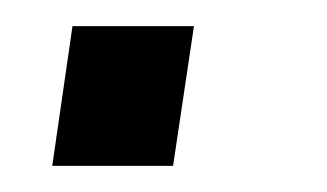

<svg xmlns="http://www.w3.org/2000/svg" viewBox="-20 -127 250 147"><path d="M20 0 35.5 -107H128.5L112.5 0Z"/></svg>

Font: Public Sans Thin Light
Style: Italic
Weight: 300
Italic angle: -8°
Version: Version 2.001